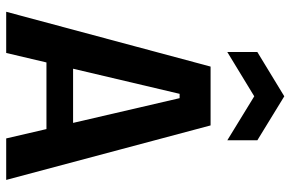

<svg xmlns="http://www.w3.org/2000/svg" viewBox="-179 -759 938 620"><g transform="rotate(90 290.0 -449.0)"><path d="M18 0 195 -660H385L561 0H427L297 -560H283L151 0ZM130 -130V-216H462V-130ZM148 -714V-811L291 -898L433 -811V-714L291 -801Z"/></g></svg>

Font: Bricolage Grotesque SemiCondensed SemiBold
Style: Regular
Weight: 600
Width: 4
Designer: Mathieu Triay
Foundry: Atelier Triay
Version: Version 1.001;gftools[0.9.33.dev8+g029e19f]